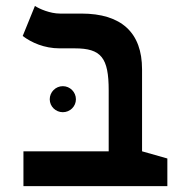

<svg xmlns="http://www.w3.org/2000/svg" viewBox="-20 -632 626 652"><path d="M548.3 -93.8 462.4 -118.2V-396.5C462.4 -521 392.6 -585.9 256.3 -585.9H183.6C149.9 -585.9 113.3 -602.1 98.6 -611.8L57.1 -509.8C86.9 -487.3 130.4 -467.8 182.6 -467.8H233.9C323.7 -467.8 349.1 -436 349.1 -325.2V-118.2H59.6V0H548.3ZM193.4 -251C217.8 -251 237.8 -270.5 237.8 -294.9C237.8 -319.3 217.8 -339.4 193.4 -339.4C168.9 -339.4 148.9 -319.3 148.9 -294.9C148.9 -270.5 168.9 -251 193.4 -251Z"/></svg>

Font: Cascadia Code PL SemiBold
Style: Regular
Weight: 600
Monospace: yes
Designer: Aaron Bell
Foundry: Saja Typeworks
Version: Version 2404.023